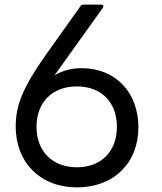

<svg xmlns="http://www.w3.org/2000/svg" viewBox="-20 -791 700 831"><path d="M313 20C472 20 579 -85 579 -240C579 -392 479 -496 333 -496C289 -496 249 -485 216 -465L425 -757C430 -764 427 -771 419 -771H341C336 -771 331 -769 328 -764L178 -553C80 -414 48 -337 48 -243C48 -88 154 20 313 20ZM313 -67C207 -67 138 -136 138 -242C138 -349 207 -417 313 -417C418 -417 486 -349 486 -242C486 -136 418 -67 313 -67Z"/></svg>

Font: LINE Seed JP App_OTF Regular
Style: Regular
Weight: 400
Designer: LY Corporation & Fontrix & Fontworks
Version: Version 1.002